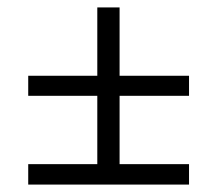

<svg xmlns="http://www.w3.org/2000/svg" viewBox="-20 -554 585 517"><path d="M56 -57V-112H242V-296H56V-350H242V-534H302V-350H489V-296H302V-112H489V-57Z"/></svg>

Font: Georama Extended Light
Style: Regular
Weight: 300
Width: 7
Designer: Jean-Baptiste Levee
Foundry: Production Type
Version: Version 1.000